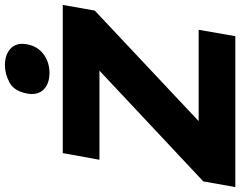

<svg xmlns="http://www.w3.org/2000/svg" viewBox="-166 -858 976 780"><g transform="rotate(-90 322.0 -468.0)"><path d="M669 -571 692 -701H90L63 -552H425L-25 -130L-48 0H565L591 -149H220ZM332 -846Q330 -834 330 -828Q330 -793 353.5 -774Q377 -755 416 -755Q459 -755 491.5 -779Q524 -803 532 -846Q534 -858 534 -864Q534 -898 510 -917Q486 -936 447 -936Q412 -936 377 -917.5Q342 -899 332 -846Z"/></g></svg>

Font: Geom ExtraBold
Style: Bold Italic
Weight: 800
Italic angle: -10°
Version: Version 1.102